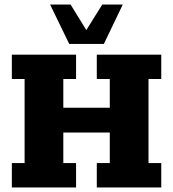

<svg xmlns="http://www.w3.org/2000/svg" viewBox="-20 -823 759 843"><path d="M32 0V-107H88V-476H32V-583H314V-476H258V-350H462V-476H405V-583H688V-476H632V-107H688V0H405V-107H462V-241H258V-107H314V0ZM284 -630 200 -803H290L359 -691L429 -803H519L436 -630Z"/></svg>

Font: Rokkitt SemiBold ExtraBold
Style: Regular
Weight: 800
Version: Version 3.103